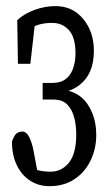

<svg xmlns="http://www.w3.org/2000/svg" viewBox="-20 -559 361 642"><path d="M145 63.5Q109.4 63.5 81.1 45.4Q52.7 27.3 36.4 -6.3Q20 -40 20 -85.9Q24.4 -97.7 28.8 -105Q33.2 -112.3 40 -115.7Q46.9 -119.1 55.2 -119.1Q67.9 -119.1 77.1 -101.6Q86.4 -84 91.8 -56.6L109.4 36.6L61 -9.3Q80.1 2.4 101.3 8.8Q122.6 15.1 148.9 15.1Q186.5 15.1 210.7 -15.4Q234.9 -45.9 234.9 -108.4Q234.9 -141.1 227.8 -167.2Q220.7 -193.4 204.6 -209.7Q188.5 -226.1 158.2 -226.1H122.6V-281.7H154.3Q181.6 -281.7 198.2 -293.5Q214.8 -305.2 223.6 -328.1Q232.4 -351.1 232.4 -380.9Q232.4 -433.6 210.7 -458Q189 -482.4 154.3 -482.4Q126 -482.4 104.2 -474.9Q82.5 -467.3 66.9 -450.7L98.1 -491.7L81.5 -345.7H40L37.6 -491.7Q61 -513.2 95.5 -525.9Q129.9 -538.6 166 -538.6Q222.7 -538.6 258.3 -495.6Q293.9 -452.6 293.9 -389.2Q293.9 -350.6 282 -322Q270 -293.5 245.8 -274.7Q221.7 -255.9 185.1 -249L183.1 -260.7Q212.4 -257.3 234.6 -245.4Q256.8 -233.4 271.2 -212.9Q285.6 -192.4 293.7 -166.3Q301.8 -140.1 301.8 -107.4Q301.8 -61.5 283 -22.5Q264.2 16.6 229.2 40Q194.3 63.5 145 63.5Z"/></svg>

Font: Scarab Serif
Style: Regular
Weight: 400
Designer: John Roberts
Foundry: Scarab
Version: 1.0